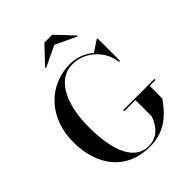

<svg xmlns="http://www.w3.org/2000/svg" viewBox="-270 -1127 1283 1283"><g transform="rotate(-45 371.0 -486.0)"><path d="M416 -924 564.5 -854 569 -859 454 -981.5H379L264 -859L268.5 -854ZM432.5 -290V-280H538V-125C525.5 -93 489.5 1 385.5 1C229 1 190 -193 190 -375C190 -557 250 -747 411.5 -747C528 -747 629.5 -651.5 641 -537.5H650.5V-750H642L565 -698.5C520.5 -736.5 462 -760 400 -760C197 -760 45.5 -603 45.5 -375C45.5 -147 170 10 385.5 10C548.5 10 625 -94.5 672.5 -160V-280H728V-290Z"/></g></svg>

Font: Bodoni* 24pt Medium
Style: Regular
Weight: 500
Version: Version 2.3